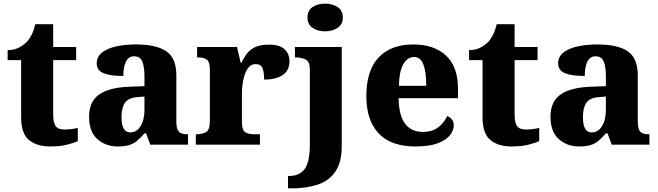

<svg xmlns="http://www.w3.org/2000/svg" viewBox="-20 -794 3613 1054"><path d="M255 10Q182 10 139 -25.5Q96 -61 96 -149V-464H22V-519Q60 -519 86.5 -534Q113 -549 128 -565Q142 -580 154 -604Q166 -628 174 -661H272V-536H398V-464H272V-165Q272 -122 285 -102.5Q298 -83 334 -83Q354 -83 373 -85.5Q392 -88 407 -92V-19Q390 -11 351 -0.5Q312 10 255 10Z M626 10Q561 10 515 -30Q469 -70 469 -154Q469 -236 524 -275Q579 -314 691 -318L773 -321V-375Q773 -428 761 -456.5Q749 -485 716 -485Q686 -485 671.5 -456Q657 -427 657 -377Q584 -377 547.5 -392.5Q511 -408 511 -446Q511 -483 540.5 -506Q570 -529 619 -539.5Q668 -550 727 -550Q838 -550 893 -512.5Q948 -475 948 -381V-128Q948 -87 961 -72Q974 -57 1008 -57H1012V0H805L782 -62H773Q750 -35 730.5 -19.5Q711 -4 687 3Q663 10 626 10ZM695 -67Q730 -67 751.5 -101Q773 -135 773 -191V-264L736 -261Q686 -258 666.5 -230.5Q647 -203 647 -151Q647 -67 695 -67Z M1055 0V-57H1059Q1092 -57 1112 -69.5Q1132 -82 1132 -129V-411Q1132 -455 1115 -467Q1098 -479 1065 -479H1062V-536H1281L1301 -450H1306Q1329 -502 1363 -525.5Q1397 -549 1457 -549Q1515 -549 1542 -523.5Q1569 -498 1569 -458Q1569 -406 1531 -381.5Q1493 -357 1430 -357Q1430 -398 1421 -420Q1412 -442 1384 -442Q1355 -442 1338.5 -416Q1322 -390 1315 -353Q1308 -316 1308 -285V-124Q1308 -80 1326 -68.5Q1344 -57 1373 -57H1407V0Z M1765 -622Q1724 -622 1696 -641Q1668 -660 1668 -698Q1668 -737 1696 -755.5Q1724 -774 1765 -774Q1804 -774 1833 -755.5Q1862 -737 1862 -698Q1862 -660 1833 -641Q1804 -622 1765 -622ZM1561 240V172H1568Q1623 172 1652 134.5Q1681 97 1681 -4V-413Q1681 -456 1657.5 -467.5Q1634 -479 1602 -479H1599V-536H1856V8Q1856 97 1821 148Q1786 199 1724 219.5Q1662 240 1582 240Z M2261 10Q2125 10 2058 -62.5Q1991 -135 1991 -266Q1991 -407 2058.5 -478.5Q2126 -550 2249 -550Q2363 -550 2428.5 -489Q2494 -428 2494 -309V-255H2168Q2170 -159 2204 -114.5Q2238 -70 2301 -70Q2353 -70 2385.5 -95Q2418 -120 2435 -157Q2451 -151 2461 -138Q2471 -125 2471 -107Q2471 -78 2449.5 -51Q2428 -24 2381.5 -7Q2335 10 2261 10ZM2320 -323Q2320 -398 2304.5 -439.5Q2289 -481 2253 -481Q2216 -481 2193.5 -440.5Q2171 -400 2170 -323Z M2788 10Q2715 10 2672 -25.5Q2629 -61 2629 -149V-464H2555V-519Q2593 -519 2619.5 -534Q2646 -549 2661 -565Q2675 -580 2687 -604Q2699 -628 2707 -661H2805V-536H2931V-464H2805V-165Q2805 -122 2818 -102.5Q2831 -83 2867 -83Q2887 -83 2906 -85.5Q2925 -88 2940 -92V-19Q2923 -11 2884 -0.5Q2845 10 2788 10Z M3159 10Q3094 10 3048 -30Q3002 -70 3002 -154Q3002 -236 3057 -275Q3112 -314 3224 -318L3306 -321V-375Q3306 -428 3294 -456.5Q3282 -485 3249 -485Q3219 -485 3204.5 -456Q3190 -427 3190 -377Q3117 -377 3080.5 -392.5Q3044 -408 3044 -446Q3044 -483 3073.5 -506Q3103 -529 3152 -539.5Q3201 -550 3260 -550Q3371 -550 3426 -512.5Q3481 -475 3481 -381V-128Q3481 -87 3494 -72Q3507 -57 3541 -57H3545V0H3338L3315 -62H3306Q3283 -35 3263.5 -19.5Q3244 -4 3220 3Q3196 10 3159 10ZM3228 -67Q3263 -67 3284.5 -101Q3306 -135 3306 -191V-264L3269 -261Q3219 -258 3199.5 -230.5Q3180 -203 3180 -151Q3180 -67 3228 -67Z"/></svg>

Font: Noto Serif Tamil ExtraBold
Style: Italic
Weight: 800
Italic angle: -12°
Designer: Indian Type Foundry, Tom Grace, and the Monotype Design Team
Foundry: Monotype Imaging Inc.
Version: Version 2.003; ttfautohint (v1.8.4.7-5d5b)